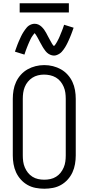

<svg xmlns="http://www.w3.org/2000/svg" viewBox="-20 -1143 540 1171"><path d="M250 8Q224 8 197.5 3Q171 -2 148 -15Q125 -28 107 -48Q89 -68 78 -92Q67 -116 62.5 -142.5Q58 -169 58 -195V-540Q58 -567 62.5 -593Q67 -619 78 -643Q89 -667 107 -687Q125 -707 148 -720Q171 -733 197 -739.5Q223 -746 250 -746Q277 -746 303 -739.5Q329 -733 352 -720Q375 -707 393 -687Q411 -667 422 -643Q433 -619 437.5 -593Q442 -567 442 -540V-195Q442 -169 437.5 -142.5Q433 -116 422 -92Q411 -68 393 -48Q375 -28 352 -15Q329 -2 302.5 3Q276 8 250 8ZM250 -47Q269 -47 287.5 -51Q306 -55 322 -65Q338 -75 349.5 -89.5Q361 -104 368.5 -121.5Q376 -139 378.5 -157.5Q381 -176 381 -195V-540Q381 -559 378.5 -577.5Q376 -596 368.5 -613.5Q361 -631 349 -646Q337 -661 320.5 -670.5Q304 -680 285.5 -684Q267 -688 248 -688Q230 -688 211.5 -683.5Q193 -679 177.5 -669Q162 -659 150 -644.5Q138 -630 131 -612.5Q124 -595 121.5 -577Q119 -559 119 -540V-195Q119 -176 121.5 -157.5Q124 -139 131.5 -121.5Q139 -104 150.5 -89.5Q162 -75 178 -65Q194 -55 212.5 -51Q231 -47 250 -47ZM309 -804Q303 -804 297 -805.5Q291 -807 285.5 -809.5Q280 -812 275.5 -815Q271 -818 266.5 -822Q262 -826 258.5 -830.5Q255 -835 251.5 -840Q248 -845 244.5 -850Q241 -855 238.5 -860Q236 -865 233 -870Q230 -875 227 -880.5Q224 -886 221 -891.5Q218 -897 215 -903Q212 -909 209 -914Q206 -919 203.5 -923.5Q201 -928 197.5 -933Q194 -938 191 -941Q188 -938 181.5 -929Q175 -920 172 -915Q169 -910 166 -903.5Q163 -897 159.5 -889.5Q156 -882 152.5 -873.5Q149 -865 145 -855Q141 -845 137 -834Q133 -823 129 -810L71 -828Q75 -840 79 -850.5Q83 -861 86.5 -871Q90 -881 94 -889.5Q98 -898 101.5 -906Q105 -914 108.5 -921.5Q112 -929 115.5 -935Q119 -941 123 -947.5Q127 -954 132.5 -961.5Q138 -969 143.5 -975.5Q149 -982 156.5 -987Q164 -992 173 -995Q182 -998 191 -998Q204 -998 214.5 -993Q225 -988 233.5 -980Q242 -972 249 -962.5Q256 -953 261.5 -942.5Q267 -932 272.5 -921.5Q278 -911 284.5 -899.5Q291 -888 296.5 -878Q302 -868 309 -862Q312 -865 314 -867Q316 -869 319 -873.5Q322 -878 324 -881.5Q326 -885 327.5 -887.5Q329 -890 330.5 -893Q332 -896 333.5 -899Q335 -902 337 -905.5Q339 -909 340.5 -913Q342 -917 344 -921Q346 -925 347.5 -929.5Q349 -934 351 -938.5Q353 -943 355 -948Q357 -953 359 -958Q361 -963 363 -968.5Q365 -974 367 -980Q369 -986 371 -992L429 -974Q425 -962 421 -951.5Q417 -941 413.5 -931.5Q410 -922 406 -913Q402 -904 398.5 -896Q395 -888 391.5 -881Q388 -874 384.5 -867.5Q381 -861 377 -854.5Q373 -848 367.5 -840.5Q362 -833 356.5 -827Q351 -821 343.5 -816Q336 -811 327 -807.5Q318 -804 309 -804ZM400 -1067H100V-1123H400Z"/></svg>

Font: Iosevka Term Light
Style: Regular
Weight: 300
Monospace: yes
Designer: Belleve Invis
Foundry: Belleve Invis
Version: Version 9.0.1; ttfautohint (v1.8.3)